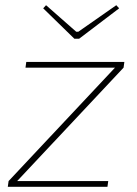

<svg xmlns="http://www.w3.org/2000/svg" viewBox="-20 -718 525 738"><path d="M423 -459 455 -458 45 -21 13 -22ZM396 -22 393 0H10L13 -22ZM458 -480 455 -458H78L81 -480ZM427 -698 438 -686 284 -569H266L146 -686L157 -698L273 -596H281Z"/></svg>

Font: Exo 2 Thin
Style: Italic
Weight: 250
Italic angle: -8°
Designer: Natanael Gama
Foundry: Natanael Gama
Version: Version 2.010